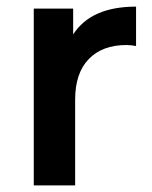

<svg xmlns="http://www.w3.org/2000/svg" viewBox="-20 -560 460 580"><path d="M391 -540V-421Q375 -424 362 -424Q289 -424 248 -381.5Q207 -339 207 -259V0H82V-534H201V-456Q255 -540 391 -540Z"/></svg>

Font: APTA Sans SemiBold
Style: Bold
Weight: 600
Version: Version 7.200